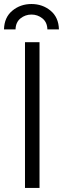

<svg xmlns="http://www.w3.org/2000/svg" viewBox="-43 -922 310 942"><path d="M0 0ZM246.1 -777.8H189.5Q188.5 -813 165 -831.8Q141.6 -850.6 111.3 -850.6Q81.1 -850.6 57.6 -831.8Q34.2 -813 33.2 -777.8H-23.4Q-22 -836.9 17.6 -869.6Q57.1 -902.3 111.3 -902.3Q165.5 -902.3 205.1 -869.6Q244.6 -836.9 246.1 -777.8ZM150.9 0H79.6V-714.8H150.9Z"/></svg>

Font: Pontano Sans
Style: Regular
Weight: 400
Foundry: vernon adams
Version: 1.0